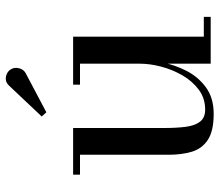

<svg xmlns="http://www.w3.org/2000/svg" viewBox="-66 -658 735 642"><g transform="rotate(-90 301.0 -337.5)"><path d="M241 10Q183 10 153.5 -9.8Q124 -29.5 114 -63.5Q104 -97.5 104 -141V-437H37.5V-460H193.5V-156Q193.5 -114 197.5 -83.2Q201.5 -52.5 214.8 -35.5Q228 -18.5 255 -18.5Q293 -18.5 321.8 -40Q350.5 -61.5 369.8 -95Q389 -128.5 398.8 -166Q408.5 -203.5 408.5 -235.5L421.5 -237.5Q421.5 -204.5 413 -162.2Q404.5 -120 384.5 -80.8Q364.5 -41.5 329.2 -15.8Q294 10 241 10ZM408.5 0V-437H338.5V-460H499V-23H565V0ZM246 -549.5 232 -565 334 -673Q344 -684 355 -685Q366 -686 375.8 -681Q385.5 -676 390 -667.5Q395 -659.5 394.5 -649.5Q394 -639.5 389.5 -631.2Q385 -623 376.5 -618.5Z"/></g></svg>

Font: BodoniModa 10 Custom
Style: Regular
Weight: 400
Designer: Owen Earl
Foundry: indestructible type
Version: Version 2.005